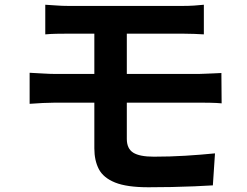

<svg xmlns="http://www.w3.org/2000/svg" viewBox="-20 -755 1040 810"><path d="M171 -735Q193 -734 217 -732Q241 -730 269 -730Q290 -730 327 -730Q364 -730 411 -730Q458 -730 508 -730Q558 -730 605 -730Q652 -730 690 -730Q728 -730 750 -730Q776 -730 799 -731.5Q822 -733 840 -735V-610Q821 -611 799.5 -612Q778 -613 750 -613Q728 -613 688 -613Q648 -613 597.5 -613Q547 -613 494.5 -613Q442 -613 395 -613Q348 -613 314.5 -613Q281 -613 269 -613Q241 -613 217 -612.5Q193 -612 171 -610ZM515 -383Q515 -365 515 -335Q515 -305 515 -271.5Q515 -238 515 -210Q515 -182 515 -169Q515 -128 542 -111Q569 -94 629 -94Q697 -94 762 -98Q827 -102 887 -108L878 27Q846 29 800.5 31Q755 33 704 34Q653 35 606 35Q515 35 465.5 15Q416 -5 397 -41.5Q378 -78 378 -129Q378 -153 378 -188Q378 -223 378 -261Q378 -299 378 -332Q378 -365 378 -387Q378 -399 378 -425Q378 -451 378 -484.5Q378 -518 378 -550Q378 -582 378 -607.5Q378 -633 378 -642H515Q515 -633 515 -605Q515 -577 515 -540.5Q515 -504 515 -469Q515 -434 515 -410Q515 -386 515 -383ZM105 -448Q127 -447 159.5 -445Q192 -443 215 -443Q235 -443 273.5 -443Q312 -443 362.5 -443Q413 -443 469.5 -443Q526 -443 581 -443Q636 -443 684.5 -443Q733 -443 767.5 -443Q802 -443 817 -443Q828 -443 846 -444Q864 -445 882.5 -445.5Q901 -446 914 -447L915 -319Q895 -321 866 -321.5Q837 -322 820 -322Q805 -322 769.5 -322Q734 -322 685 -322Q636 -322 580 -322Q524 -322 468 -322Q412 -322 361.5 -322Q311 -322 273 -322Q235 -322 215 -322Q194 -322 161 -320.5Q128 -319 105 -317Z"/></svg>

Font: Noto Sans SC Thin
Style: Bold
Weight: 700
Version: Version 2.004-H2;hotconv 1.0.118;makeotfexe 2.5.65603